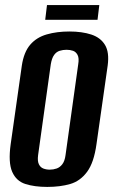

<svg xmlns="http://www.w3.org/2000/svg" viewBox="-20 -724 448 756"><path d="M166 12Q116 12 80 0.5Q44 -11 28 -47.5Q12 -84 22 -156L66 -466Q74 -519 99 -548Q124 -577 164 -588.5Q204 -600 253 -600Q303 -600 339.5 -588Q376 -576 393.5 -547Q411 -518 404 -466L360 -157Q350 -84 323 -47.5Q296 -11 256.5 0.5Q217 12 166 12ZM176 -56Q190 -56 203 -60.5Q216 -65 225.5 -77.5Q235 -90 238 -113L288 -471Q292 -495 285.5 -507.5Q279 -520 267.5 -524Q256 -528 242 -528Q228 -528 215 -524Q202 -520 193 -507.5Q184 -495 180 -471L130 -113Q127 -90 133 -77.5Q139 -65 150.5 -60.5Q162 -56 176 -56ZM158 -646 165 -704H371L364 -646Z"/></svg>

Font: Alumni Sans
Style: Bold Italic
Weight: 700
Italic angle: -8°
Designer: Robert E. Leuschke
Foundry: Robert E. Leuschke
Version: Version 1.016